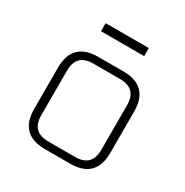

<svg xmlns="http://www.w3.org/2000/svg" viewBox="-157 -801 893 928"><g transform="rotate(30 289.5 -337.0)"><path d="M77 -143V-372Q77 -515 220 -515H360Q502 -515 502 -372V-143Q502 0 360 0H220Q77 0 77 -143ZM122 -133Q122 -40 215 -40H364Q457 -40 457 -133V-382Q457 -475 364 -475H215Q122 -475 122 -382ZM169 -629V-674H410V-629Z"/></g></svg>

Font: Oxanium ExtraLight ExtraLight
Style: Regular
Weight: 250
Version: Version 2.000